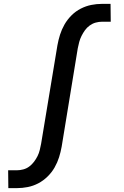

<svg xmlns="http://www.w3.org/2000/svg" viewBox="-20 -755 640 990"><path d="M23 215 22 123H67Q83 123 100 118.5Q117 114 131 103.5Q145 93 155.5 79Q166 65 173.5 50Q181 35 185 18.5Q189 2 192 -14L276 -521Q281 -549 289.5 -576Q298 -603 312.5 -628.5Q327 -654 348.5 -675.5Q370 -697 396.5 -710.5Q423 -724 450.5 -729.5Q478 -735 505 -735H550L551 -643H506Q490 -643 473.5 -638.5Q457 -634 442.5 -623.5Q428 -613 418 -599Q408 -585 400.5 -570Q393 -555 388.5 -538.5Q384 -522 381 -506L298 1Q293 29 284.5 56Q276 83 261.5 108.5Q247 134 225 155.5Q203 177 177 190.5Q151 204 123 209.5Q95 215 68 215Z"/></svg>

Font: Iosevka Semibold Extended
Style: Italic
Weight: 600
Width: 7
Italic angle: -9°
Monospace: yes
Designer: Belleve Invis
Foundry: Belleve Invis
Version: Version 32.5.0; ttfautohint (v1.8.4)